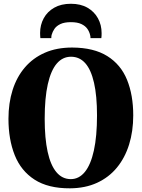

<svg xmlns="http://www.w3.org/2000/svg" viewBox="-20 -1012 770 1044"><path d="M360.5 12Q242 12.5 168 -35.2Q94 -83 60 -168.5Q26 -254 26 -366Q26 -451.5 48.5 -522.5Q71 -593.5 115.2 -645.2Q159.5 -697 223.8 -725.2Q288 -753.5 372.5 -753.5Q490 -753 563.5 -707Q637 -661 670.8 -578Q704.5 -495 704.5 -384.5Q704.5 -298.5 682 -226.2Q659.5 -154 615.8 -100.8Q572 -47.5 507.8 -18Q443.5 11.5 360.5 12ZM365 -38Q409.5 -38 441.5 -77.2Q473.5 -116.5 490.5 -193.8Q507.5 -271 507.5 -384Q507.5 -491 491.2 -562Q475 -633 443.8 -668.2Q412.5 -703.5 366 -703.5Q320.5 -703.5 288.8 -666.5Q257 -629.5 240 -554.5Q223 -479.5 223 -366Q223 -260 239 -186.8Q255 -113.5 286.8 -75.8Q318.5 -38 365 -38ZM365.5 -991.5Q418.5 -991.5 455.8 -970Q493 -948.5 512.8 -912.2Q532.5 -876 532.5 -832Q532.5 -823.5 532.2 -817.2Q532 -811 531 -804.5H472Q472 -808 471.8 -812.2Q471.5 -816.5 470 -821.5Q466 -839.5 455 -855.2Q444 -871 422.5 -881.2Q401 -891.5 365.5 -891.5Q330 -891.5 308.5 -881.2Q287 -871 276.2 -855.2Q265.5 -839.5 260.5 -821.5Q259.5 -816.5 259.2 -812.2Q259 -808 259 -804.5H199.5Q199 -811 198.5 -817.5Q198 -824 198 -832.5Q198 -876.5 217.8 -912.8Q237.5 -949 275 -970.2Q312.5 -991.5 365.5 -991.5Z"/></svg>

Font: Merriweather 72pt Black
Style: Regular
Weight: 900
Version: Version 2.100